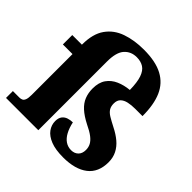

<svg xmlns="http://www.w3.org/2000/svg" viewBox="-199 -945 1127 1127"><g transform="rotate(45 364.5 -381.5)"><path d="M483 10Q419 10 378.5 -6Q338 -22 318.5 -49Q299 -76 299 -108Q299 -134 310.5 -149Q322 -164 340.5 -170Q359 -176 378 -176Q386 -138 401 -110Q416 -82 437.5 -67.5Q459 -53 486 -53Q513 -53 530 -69.5Q547 -86 547 -116Q547 -138 537.5 -156Q528 -174 506 -191Q484 -208 444 -227Q399 -250 371 -275.5Q343 -301 331 -331.5Q319 -362 319 -398Q319 -449 341 -480Q363 -511 399.5 -527Q436 -543 480 -547Q479 -610 466.5 -646Q454 -682 430.5 -697Q407 -712 373 -712Q326 -712 296.5 -679.5Q267 -647 267 -570V0H-1V-57H54Q65 -57 74 -61.5Q83 -66 88 -79.5Q93 -93 93 -120V-458H13V-536H93V-538Q93 -626 129.5 -677.5Q166 -729 229 -751Q292 -773 371 -773Q469 -773 528 -741.5Q587 -710 614 -648Q641 -586 641 -491H580Q549 -491 524 -485.5Q499 -480 484 -465.5Q469 -451 469 -424Q469 -400 479 -384Q489 -368 510.5 -355Q532 -342 567 -324Q605 -305 633 -281.5Q661 -258 676.5 -227.5Q692 -197 692 -159Q692 -75 637 -32.5Q582 10 483 10Z"/></g></svg>

Font: Noto Serif Kannada ExtraBold
Style: Regular
Weight: 800
Version: Version 2.003